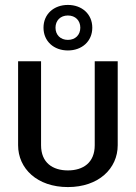

<svg xmlns="http://www.w3.org/2000/svg" viewBox="-20 -751 557 787"><path d="M258.3 -544.2C315.8 -544.2 358.3 -581.7 358.3 -637.5C358.3 -693.3 315.8 -730.8 258.3 -730.8C200.8 -730.8 158.3 -693.3 158.3 -637.5C158.3 -581.7 200.8 -544.2 258.3 -544.2ZM258.3 -587.5C227.5 -587.5 207.5 -608.3 207.5 -637.5C207.5 -666.7 227.5 -687.5 258.3 -687.5C289.2 -687.5 309.2 -666.7 309.2 -637.5C309.2 -608.3 289.2 -587.5 258.3 -587.5ZM54.2 -155.8C54.2 -60 132.5 15.8 258.3 15.8C384.2 15.8 462.5 -60 462.5 -155.8V-500H368.3V-155.8C368.3 -84.2 320.8 -52.5 258.3 -52.5C195.8 -52.5 148.3 -84.2 148.3 -155.8V-500H54.2Z"/></svg>

Font: Boon Medium
Style: Regular
Weight: 500
Designer: Sungsit Sawaiwan
Foundry: FontUni
Version: Version 2.0